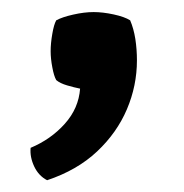

<svg xmlns="http://www.w3.org/2000/svg" viewBox="-20 -142 312 326"><path d="M201 -107.5Q207 -93.5 209.8 -75.8Q212.5 -58 212.5 -39.5Q212.5 3.5 195.5 43.5Q178.5 83.5 144.8 115.2Q111 147 60 164Q45.5 156.5 38 140.5Q30.5 124.5 32 109Q66.5 94.5 90 68.2Q113.5 42 116 8.5Q106 6.5 94 3Q82 -0.5 75.5 -6Q71.5 -13 68.8 -27.8Q66 -42.5 66 -55Q66 -68.5 68.8 -84.5Q71.5 -100.5 75.5 -107.5Q85.5 -113 104.2 -117.2Q123 -121.5 139 -121.5Q154.5 -121.5 173 -117.5Q191.5 -113.5 201 -107.5Z"/></svg>

Font: Signika Negative Light Medium
Style: Regular
Weight: 500
Version: Version 2.001